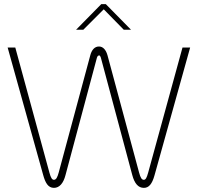

<svg xmlns="http://www.w3.org/2000/svg" viewBox="-20 -900 956 929"><path d="M297 -53 449 -621C451 -629 457 -632 460 -632C462 -632 466 -628 468 -621L620 -53C631 -12 649 9 676 9C700 9 716 -9 728 -53L900 -670H863L697 -65C690 -40 685 -30 676 -30C666 -30 660 -39 653 -65L500 -633C492 -661 477 -675 459 -675C438 -675 424 -659 417 -633L264 -65C258 -43 252 -30 241 -30C232 -30 226 -39 219 -65L54 -670H17L189 -53C199 -17 212 9 241 9C268 9 287 -14 297 -53ZM348 -756H383L482 -855L579 -756H614L492 -880H470Z"/></svg>

Font: LT Wave Text Thin
Style: Regular
Weight: 100
Designer: Daniel Lyons
Version: Version 2.5 (Glyphs App)